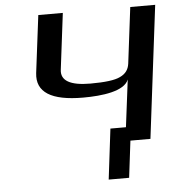

<svg xmlns="http://www.w3.org/2000/svg" viewBox="-56 -702 876 936"><g transform="rotate(-5 381.5 -234.5)"><path d="M573 -298 544 -67H468L438 180H538L560 0H658L738 -649H616L582 -374C578 -346 564 -326 536 -313C510 -300 461 -294 390 -294C291 -294 245 -321 252 -374L286 -649H166L131 -368C120 -275 193 -229 349 -229C442 -229 551 -242 573 -298Z"/></g></svg>

Font: Gamestation Extended
Style: Italic
Weight: 400
Width: 7
Designer: Jonas Hecksher
Foundry: Jonas Hecksher, Playtypeª, e-types AS
Version: Version 1.003